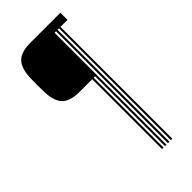

<svg xmlns="http://www.w3.org/2000/svg" viewBox="-277 -864 1027 1027"><g transform="rotate(-45 236.5 -350.0)"><path d="M57 -553.8Q55.5 -592.2 55.5 -620.4Q55.5 -648.5 57 -674.2Q60.8 -741.8 91.5 -770.9Q122.2 -800 189.5 -800H417V-746.2H364V100H353V-746.2H341.8V100H330.5V-746.2H319.5V100H308.2V-428.2H297.2V100H286V-428.2H189.5Q122 -428.2 91.2 -457.4Q60.5 -486.5 57 -553.8Z"/></g></svg>

Font: Big Shoulders Inline Text Light
Style: Regular
Weight: 300
Designer: Patric King
Foundry: XO Type Co
Version: Version 1.000